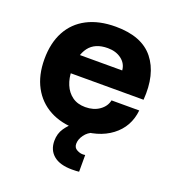

<svg xmlns="http://www.w3.org/2000/svg" viewBox="-141 -681 932 1015"><g transform="rotate(20 325.0 -173.5)"><path d="M330 12Q240 12 175.5 -23Q111 -58 76 -123Q41 -188 41 -278Q41 -369 76 -434Q111 -499 177.5 -533.5Q244 -568 338 -568Q485 -568 551.5 -484.5Q618 -401 607 -255H165L166 -362H448Q445 -400 414 -423.5Q383 -447 337 -447Q265 -447 231 -402Q197 -357 197 -271Q197 -228 212 -192Q227 -156 256.5 -134.5Q286 -113 330 -113Q377 -113 409.5 -136Q442 -159 449 -194H605Q595 -99 521.5 -43.5Q448 12 330 12ZM417 219Q410 220 401 220.5Q392 221 377 221Q309 221 273.5 191.5Q238 162 238 110Q238 69 259 38.5Q280 8 307.5 -12.5Q335 -33 355 -42L417 0Q388 10 370 35Q352 60 352 85Q352 107 369.5 116.5Q387 126 401 126Q404 126 407.5 126Q411 126 417 125Z"/></g></svg>

Font: Azeret Mono Thin
Style: Bold
Weight: 700
Version: Version 1.002